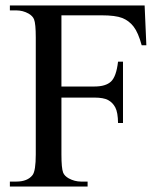

<svg xmlns="http://www.w3.org/2000/svg" viewBox="-20 -682 596 702"><path d="M204.6 -626V-365.7H325.2Q366.7 -365.7 386 -384Q405.3 -402.3 411.6 -456.5H429.7V-232.4H411.6Q411.1 -271 401.6 -289.1Q392.1 -307.1 375.2 -316.2Q358.4 -325.2 325.2 -325.2H204.6V-117.2Q204.6 -66.9 210.9 -50.8Q215.8 -38.6 231.4 -29.8Q252.9 -18.1 276.4 -18.1H300.3V0H16.1V-18.1H39.6Q80.6 -18.1 99.1 -42Q110.8 -57.6 110.8 -117.2V-544.9Q110.8 -595.2 104.5 -611.3Q99.6 -623.5 84.5 -632.3Q63.5 -644 39.6 -644H16.1V-662.1H508.8L515.1 -516.6H498Q485.4 -563 468.5 -584.7Q451.7 -606.4 427 -616.2Q402.3 -626 350.6 -626Z"/></svg>

Font: Jameel Khushkhat-L
Style: Regular
Weight: 400
Version: Version 3.5